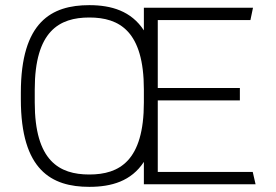

<svg xmlns="http://www.w3.org/2000/svg" viewBox="-20 -716 1072 746"><path d="M539 0H973L962 -48H593V-326H912V-374H593V-638H953L963 -686H539V-598C490 -673 413 -696 327 -696C180 -696 61 -631 61 -356V-330C61 -55 180 10 327 10C413 10 490 -12 539 -87ZM327 -38C210 -38 115 -91 115 -318V-368C115 -595 210 -648 327 -648C444 -648 539 -595 539 -368V-318C539 -91 444 -38 327 -38Z"/></svg>

Font: Chivo Light
Style: Regular
Weight: 300
Designer: Hector Gatti
Foundry: Omnibus-Type
Version: Version 1.003;PS 001.003;hotconv 1.0.70;makeotf.lib2.5.58329